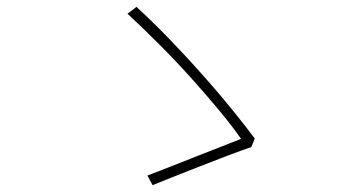

<svg xmlns="http://www.w3.org/2000/svg" viewBox="-20 -636 1040 560"><path d="M713 -207Q683 -197 642.5 -181.5Q602 -166 561 -150Q520 -134 483.5 -119.5Q447 -105 425 -96L410 -124Q434 -133 472 -148Q510 -163 550.5 -179Q591 -195 627 -209Q663 -223 683 -231Q659 -266 620.5 -312.5Q582 -359 537 -409Q492 -459 443.5 -507.5Q395 -556 352 -596L378 -616Q428 -570 478.5 -517.5Q529 -465 575 -413Q621 -361 659 -314Q697 -267 723 -232L713 -207Z"/></svg>

Font: SpoqaHanSansJP-Thin
Style: Regular
Weight: 250
Designer: [Source Han Sans]
Ryoko NISHIZUKA  (kana & ideographs); Paul D. Hunt (Latin, Greek & Cyrillic); Wenlong ZHANG  (bopomofo
Foundry: Spoqa (http://bi.spoqa.com)
Version: Version 1.002.20150607